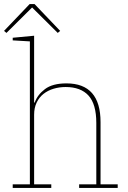

<svg xmlns="http://www.w3.org/2000/svg" viewBox="-33 -931 633 951"><path d="M30 -18H115V-726L30 -731V-744L136 -754V-423H139Q152 -461 189.5 -489.5Q227 -518 296 -518Q465 -518 465 -326V-18H550V0H359V-18H444V-322Q444 -415 405.5 -457.5Q367 -500 292 -500Q261 -500 232.5 -491.5Q204 -483 182.5 -466Q161 -449 148.5 -423Q136 -397 136 -363V-18H221V0H30ZM-13 -778 114 -911H138L265 -778L253 -768L126 -894L-1 -768Z"/></svg>

Font: IBM Plex Serif Thin
Style: Regular
Weight: 100
Designer: Mike Abbink, Paul van der Laan, Pieter van Rosmalen
Foundry: Bold Monday
Version: Version 3.001